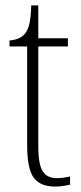

<svg xmlns="http://www.w3.org/2000/svg" viewBox="-20 -677 300 707"><path d="M183 10Q128 10 104 -23Q80 -56 80 -142V-506H15V-528Q54 -531 72 -553Q84 -568 89 -593Q94 -618 95 -657H121V-536H230V-506H121V-139Q121 -71 137.5 -46Q154 -21 188 -21Q202 -21 213 -22.5Q224 -24 238 -27V3Q225 6 210.5 8Q196 10 183 10Z"/></svg>

Font: Noto Serif Condensed ExtraLight
Style: Regular
Weight: 200
Width: 3
Designer: Monotype Design Team
Foundry: Monotype Imaging Inc.
Version: Version 2.013; ttfautohint (v1.8.4.7-5d5b)